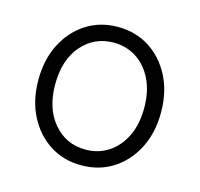

<svg xmlns="http://www.w3.org/2000/svg" viewBox="-80 -577 700 673"><g transform="rotate(15 269.5 -240.0)"><path d="M269 11Q205 11 155 -21Q105 -53 76 -109.5Q47 -166 47 -240Q47 -314 76 -370.5Q105 -427 155 -459Q205 -491 269 -491Q334 -491 384 -459Q434 -427 463 -370.5Q492 -314 492 -240Q492 -166 463 -109.5Q434 -53 384 -21Q334 11 269 11ZM269 -46Q316 -46 352.5 -70Q389 -94 410 -137.5Q431 -181 431 -240Q431 -299 410 -342.5Q389 -386 352.5 -410Q316 -434 269 -434Q199 -434 153.5 -381.5Q108 -329 108 -240Q108 -152 153.5 -99Q199 -46 269 -46Z"/></g></svg>

Font: Zen Kaku Gothic Antique
Style: Regular
Weight: 400
Designer: Yoshimichi Ohira
Foundry: Positype
Version: Version 1.001